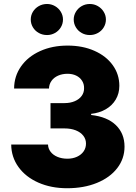

<svg xmlns="http://www.w3.org/2000/svg" viewBox="-20 -949 694 978"><path d="M37.1 -212.9H224.6Q225.1 -192.4 237.8 -175.8Q250.5 -159.2 272.9 -149.9Q295.4 -140.6 323.2 -140.6Q350.6 -140.6 372.3 -150.6Q394 -160.6 406 -178Q418 -195.3 418 -217.8Q418 -240.2 404.3 -257.8Q390.6 -275.4 365.7 -285.2Q340.8 -294.9 308.6 -294.9H237.3V-423.8H308.6Q337.9 -423.8 360.8 -433.6Q383.8 -443.4 396.2 -460.7Q408.7 -478 408.2 -500Q408.7 -521 397.9 -537.8Q387.2 -554.7 367.9 -564Q348.6 -573.2 324.2 -573.2Q297.4 -573.2 275.9 -563.7Q254.4 -554.2 242.2 -536.9Q230 -519.5 229.5 -498H51.8Q52.2 -561 87.2 -610.8Q122.1 -660.6 184.1 -688.7Q246.1 -716.8 324.2 -716.8Q400.9 -716.8 460.9 -690.2Q521 -663.6 554.4 -616.9Q587.9 -570.3 587.9 -511.7Q587.9 -473.1 569.6 -442.1Q551.3 -411.1 518.6 -392.3Q485.8 -373.5 444.3 -369.1V-363.3Q526.9 -354 570.6 -311.3Q614.3 -268.6 614.3 -202.1Q614.3 -140.6 577.1 -92.5Q540 -44.4 473.6 -17.3Q407.2 9.8 322.3 9.8Q240.2 9.8 175.5 -18.8Q110.8 -47.4 74.2 -98.1Q37.6 -148.9 37.1 -212.9ZM136.7 -849.6Q136.7 -871.1 147.7 -889.2Q158.7 -907.2 177.7 -918Q196.8 -928.7 219.7 -928.7Q241.2 -928.7 260 -918Q278.8 -907.2 289.8 -888.9Q300.8 -870.6 300.8 -849.6Q300.8 -828.1 289.8 -809.8Q278.8 -791.5 260 -781Q241.2 -770.5 219.7 -770.5Q196.8 -770.5 177.7 -781Q158.7 -791.5 147.7 -809.8Q136.7 -828.1 136.7 -849.6ZM355.5 -849.6Q355.5 -870.6 366.5 -888.9Q377.4 -907.2 396.2 -918Q415 -928.7 437.5 -928.7Q459.5 -928.7 478.3 -918Q497.1 -907.2 508.3 -888.9Q519.5 -870.6 519.5 -849.6Q519.5 -828.1 508.5 -809.8Q497.6 -791.5 478.5 -781Q459.5 -770.5 437.5 -770.5Q415 -770.5 396.2 -781Q377.4 -791.5 366.5 -809.8Q355.5 -828.1 355.5 -849.6Z"/></svg>

Font: Pretendard Std Black
Style: Regular
Weight: 900
Designer: Base glyphs from Inter by Rasmus Andersson; Hangeul glyphs from Noto Sans CJK(Source Han Sans) by Jang Soo-young and Kan
Foundry: Kil Hyung-jin
Version: Version 1.309